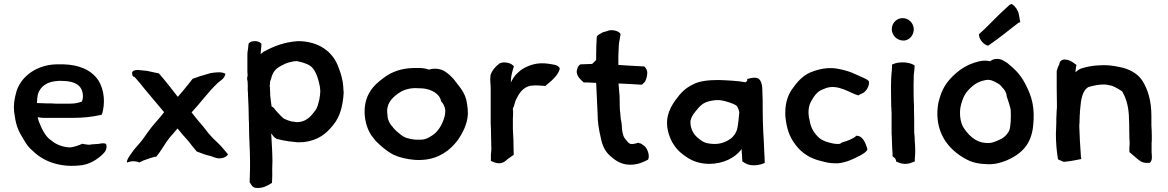

<svg xmlns="http://www.w3.org/2000/svg" viewBox="-20 -805 5735 943"><path d="M52 -239C55 -215 61 -188 71 -166C74 -159 77 -154 80 -147H81V-146C98 -117 114 -85 141 -64C193 -12 278 21 384 6C423 0 459 -23 483 -46C489 -52 496 -59 500 -68C505 -82 504 -92 500 -99C494 -101 486 -102 479 -101C463 -97 453 -98 432 -96H431C418 -93 413 -94 399 -96L384 -99C368 -91 339 -81 320 -81C285 -83 250 -98 230 -117H229C202 -136 184 -174 171 -208C169 -214 167 -220 165 -229H168C178 -228 183 -226 195 -226H336C387 -226 435 -231 477 -241L480 -242L481 -244C497 -296 494 -363 462 -412C427 -463 366 -487 292 -489H255C166 -486 89 -437 62 -360C60 -351 57 -342 55 -333L52 -318C47 -294 47 -262 52 -239ZM161 -299C161 -300 162 -303 162 -304V-306C162 -315 163 -327 165 -335V-336C165 -339 166 -341 167 -345C179 -380 209 -401 250 -406C256 -407 260 -407 270 -408H275C316 -408 350 -402 369 -382C388 -364 392 -327 382 -306C365 -300 348 -296 326 -296H258C250 -296 244 -296 236 -297H215C197 -297 180 -299 161 -299Z M603 -9 606 -7C623 -15 647 -15 664 -7L685 -17C701 -23 722 -30 740 -35H747C772 -64 791 -102 813 -129C826 -144 838 -157 851 -173L852 -174C869 -153 888 -130 907 -110C920 -93 933 -76 947 -60H949C969 -52 990 -44 1013 -39C1022 -36 1028 -34 1036 -31C1063 -21 1092 -32 1100 -47L1098 -49C1083 -67 1068 -86 1050 -103C1033 -118 1020 -132 1005 -149L987 -172C981 -179 977 -186 969 -194C952 -213 938 -231 921 -253C965 -300 1004 -355 1049 -397C1060 -408 1083 -418 1087 -442L1085 -444C1065 -454 1035 -449 1014 -446L994 -440C972 -434 950 -427 929 -419H927C912 -400 898 -382 882 -363L854 -330L852 -331C822 -369 792 -409 760 -445H757C740 -449 721 -453 702 -457L671 -460C655 -463 635 -462 629 -450V-448C629 -445 628 -427 641 -427C658 -408 675 -388 692 -366L718 -335C740 -309 764 -280 786 -254C763 -223 732 -193 709 -160C696 -143 680 -117 666 -102L645 -78C637 -69 630 -59 624 -50C616 -39 605 -25 603 -9Z M1195 -449C1196 -446 1196 -442 1196 -437V-432C1193 -425 1193 -415 1196 -406C1196 -398 1197 -391 1197 -382C1197 -375 1196 -365 1197 -358C1198 -353 1198 -346 1198 -338C1198 -337 1198 -340 1198 -338C1200 -298 1202 -256 1202 -215V-214C1203 -205 1203 -195 1203 -184C1203 -127 1208 -70 1208 -14V25C1208 48 1206 67 1206 88V90C1213 97 1217 118 1240 118C1272 121 1299 104 1316 93V90C1317 68 1318 48 1317 25C1317 13 1318 -1 1318 -14C1318 -61 1314 -105 1312 -150C1318 -143 1324 -131 1337 -124V-123H1338C1358 -118 1376 -114 1397 -111C1411 -109 1429 -108 1443 -106H1444C1452 -106 1460 -107 1465 -107H1472C1543 -116 1583 -148 1618 -193C1650 -232 1664 -285 1668 -350C1668 -350 1668 -351 1668 -351C1668 -355 1667 -357 1667 -359C1667 -366 1666 -373 1666 -378V-379C1664 -412 1654 -445 1644 -470C1618 -550 1546 -603 1443 -603C1375 -598 1325 -578 1279 -553C1279 -553 1278 -553 1278 -553C1272 -549 1268 -546 1261 -540C1261 -540 1260 -541 1260 -543C1261 -556 1264 -574 1264 -590L1263 -591C1251 -606 1215 -608 1202 -592L1201 -591V-590C1200 -583 1199 -576 1199 -571C1198 -561 1195 -550 1195 -538ZM1305 -381V-386C1306 -388 1306 -394 1306 -397C1306 -401 1306 -404 1307 -406C1312 -417 1314 -431 1319 -441C1331 -469 1356 -480 1383 -493C1395 -498 1409 -501 1424 -504H1430C1432 -505 1434 -505 1437 -505C1439 -505 1442 -504 1446 -503C1474 -497 1502 -488 1517 -469C1536 -445 1545 -411 1552 -375C1552 -371 1552 -366 1553 -361V-353C1553 -347 1550 -323 1549 -320V-319C1542 -292 1539 -273 1524 -257C1505 -230 1480 -206 1440 -205C1432 -205 1424 -208 1414 -208C1402 -211 1389 -215 1377 -221C1371 -224 1367 -229 1360 -235C1351 -246 1338 -257 1330 -268C1327 -273 1322 -279 1314 -282C1311 -300 1309 -320 1307 -338C1307 -347 1307 -356 1306 -366C1306 -370 1306 -375 1305 -381Z M1798 -356C1756 -292 1766 -197 1804 -140C1807 -136 1817 -123 1823 -116C1823 -116 1823 -115 1823 -115C1848 -90 1878 -63 1913 -45C1943 -31 1979 -23 2015 -20C2017 -20 2014 -20 2015 -20C2023 -20 2028 -19 2036 -19C2044 -19 2051 -20 2058 -20C2058 -20 2056 -20 2058 -20C2134 -25 2190 -66 2227 -115C2253 -152 2275 -195 2278 -244C2278 -246 2278 -243 2278 -244C2278 -260 2277 -277 2274 -294C2267 -353 2233 -381 2207 -418C2195 -431 2182 -443 2167 -453C2143 -469 2112 -471 2087 -463C2075 -467 2061 -471 2042 -471H2012C1953 -470 1904 -453 1865 -423C1838 -403 1815 -384 1798 -356ZM1883 -241V-242C1875 -293 1902 -321 1934 -345C1955 -360 1981 -371 2014 -372H2025C2035 -372 2044 -371 2054 -371C2098 -368 2140 -344 2146 -309V-308C2157 -297 2165 -282 2167 -264C2167 -249 2165 -235 2161 -224C2150 -189 2130 -157 2103 -140C2086 -129 2070 -119 2046 -119H2020C1990 -122 1968 -128 1949 -143C1933 -155 1923 -164 1910 -179V-180C1896 -194 1883 -216 1883 -241Z M2389 -435C2386 -409 2390 -392 2390 -372V-200C2391 -177 2392 -156 2392 -132C2392 -114 2393 -96 2393 -80C2394 -70 2392 -56 2391 -45V-15C2401 -10 2415 -3 2431 -3C2443 -3 2455 -8 2462 -14L2474 -24C2484 -30 2493 -39 2503 -44V-47C2503 -63 2502 -81 2502 -97C2502 -108 2502 -120 2501 -130C2501 -145 2499 -156 2499 -170V-222C2500 -236 2500 -247 2500 -257V-259C2499 -261 2499 -264 2499 -267C2499 -268 2500 -269 2499 -272C2507 -286 2509 -308 2517 -321V-322H2518C2530 -348 2550 -377 2586 -384C2619 -388 2644 -383 2656 -383H2658L2660 -384C2672 -396 2688 -406 2699 -419C2712 -432 2723 -446 2729 -465V-468C2725 -488 2689 -489 2673 -492C2620 -500 2578 -486 2543 -464C2530 -455 2512 -438 2504 -426L2498 -417V-416C2495 -411 2492 -407 2489 -400V-403C2489 -432 2497 -457 2504 -479L2502 -481C2493 -494 2459 -505 2434 -494V-493H2433C2414 -479 2397 -460 2389 -436Z M2815 -466C2804 -434 2835 -412 2847 -400H2865C2878 -400 2894 -398 2908 -398C2910 -349 2913 -299 2915 -249C2915 -207 2921 -169 2930 -132C2937 -92 2951 -62 2977 -39C3001 -18 3030 4 3075 4C3114 4 3140 -9 3163 -21C3174 -43 3157 -84 3138 -93L3128 -100H3127C3123 -101 3119 -102 3116 -104H3115C3108 -102 3092 -96 3076 -98C3066 -103 3058 -113 3049 -125C3040 -136 3034 -163 3034 -188C3033 -199 3032 -209 3029 -220L3027 -241C3027 -248 3026 -254 3025 -260L3024 -279C3024 -295 3023 -317 3023 -333V-334C3022 -339 3018 -395 3018 -395C3052 -393 3096 -392 3131 -389H3133L3147 -403C3154 -414 3158 -429 3159 -445C3160 -462 3151 -472 3144 -479H3142C3135 -479 3129 -479 3121 -480H3120C3090 -482 3050 -483 3020 -486H3017V-510C3017 -525 3017 -539 3018 -554C3019 -573 3019 -594 3023 -608L3028 -638C3021 -652 2985 -664 2961 -652L2939 -646V-645C2930 -640 2915 -634 2911 -625V-623C2909 -595 2908 -563 2908 -532V-510C2902 -504 2896 -499 2888 -491C2868 -491 2850 -489 2833 -489H2831C2824 -486 2817 -476 2815 -466Z M3266 -143C3277 -109 3295 -81 3320 -58C3359 -25 3396 -2 3461 0C3532 0 3592 -30 3622 -73C3623 -54 3625 -39 3626 -15V-12L3643 -2C3670 13 3712 7 3736 -5L3735 -35C3734 -48 3734 -61 3733 -72L3732 -98C3732 -112 3730 -130 3729 -152C3727 -198 3726 -217 3726 -264C3726 -304 3726 -331 3724 -367C3724 -382 3721 -399 3713 -411C3700 -431 3669 -422 3650 -417V-409C3647 -405 3645 -403 3642 -401C3605 -408 3546 -411 3509 -412C3463 -412 3415 -408 3383 -390C3346 -372 3325 -351 3298 -314C3263 -266 3243 -213 3266 -143ZM3371 -204C3371 -209 3371 -213 3372 -215C3376 -229 3383 -243 3397 -259C3426 -295 3439 -306 3492 -313C3504 -313 3517 -314 3523 -312C3542 -309 3578 -298 3593 -289C3604 -282 3607 -269 3611 -254C3609 -229 3606 -194 3600 -169C3596 -154 3582 -133 3570 -125C3553 -112 3524 -98 3493 -98H3485C3445 -100 3432 -107 3406 -129C3387 -145 3371 -172 3371 -204Z M3837 -236C3843 -175 3857 -132 3888 -93C3916 -55 3959 -26 4013 -14C4035 -8 4055 -3 4082 -3H4096C4137 -7 4174 -25 4202 -40H4203C4221 -51 4236 -59 4240 -71V-74C4233 -96 4220 -138 4188 -138H4183V-135C4171 -126 4146 -113 4117 -106H4116C4112 -102 4105 -98 4100 -98H4091C4086 -98 4079 -99 4073 -100C4047 -105 4020 -113 4003 -128C3978 -151 3961 -178 3956 -217L3953 -227C3953 -233 3951 -243 3951 -249V-259C3952 -275 3955 -291 3962 -304C3971 -321 3984 -342 3998 -353C4007 -361 4023 -367 4036 -372C4096 -394 4158 -346 4194 -337L4196 -336C4201 -341 4208 -343 4214 -346C4233 -353 4253 -384 4247 -407C4242 -412 4236 -416 4225 -421C4208 -428 4187 -439 4162 -449C4144 -456 4118 -463 4096 -467C4057 -475 4013 -469 3975 -455C3931 -441 3901 -410 3877 -376C3853 -347 3837 -304 3837 -255Z M4356 -376C4356 -355 4357 -316 4357 -295C4357 -287 4357 -282 4358 -272C4358 -266 4358 -261 4359 -251V-161C4359 -152 4359 -145 4360 -134C4360 -118 4362 -91 4362 -77C4363 -66 4364 -51 4364 -40V-37L4376 -28C4377 -26 4379 -22 4381 -17V-12C4394 -6 4408 0 4426 0C4446 0 4459 -7 4473 -12V-23C4473 -34 4475 -44 4475 -56V-72C4475 -84 4474 -97 4473 -109L4472 -134V-135C4471 -144 4470 -151 4470 -159V-216C4470 -231 4469 -250 4469 -265V-288C4467 -316 4467 -359 4467 -389C4467 -395 4468 -438 4468 -438C4469 -450 4472 -467 4472 -481V-484L4470 -485C4445 -501 4394 -504 4364 -489L4361 -488V-476C4361 -471 4360 -466 4360 -457C4357 -432 4356 -404 4356 -376ZM4360 -662C4360 -632 4385 -607 4414 -606H4422C4449 -609 4468 -634 4468 -661C4468 -691 4443 -716 4413 -716C4384 -716 4360 -692 4360 -662Z M4700 -38C4741 -11 4773 -1 4822 1C4861 4 4890 -4 4924 -17C4997 -49 5044 -95 5054 -184C5064 -275 5049 -331 5014 -396C4989 -443 4963 -466 4927 -496C4921 -500 4916 -503 4909 -507C4890 -519 4860 -519 4843 -504C4818 -510 4795 -507 4765 -497C4733 -487 4702 -469 4676 -446C4627 -403 4605 -367 4589 -301C4586 -288 4585 -273 4584 -259C4580 -152 4633 -82 4700 -38ZM4700 -291C4713 -336 4723 -352 4754 -380C4771 -395 4788 -403 4805 -408C4829 -415 4843 -415 4865 -404C4884 -393 4890 -392 4900 -379V-378C4912 -367 4923 -352 4924 -335V-334V-333C4926 -330 4947 -263 4944 -263C4946 -240 4945 -181 4936 -162C4922 -137 4905 -124 4876 -113C4856 -105 4846 -101 4823 -103C4769 -105 4731 -147 4709 -184C4700 -201 4694 -228 4695 -255C4695 -266 4697 -279 4700 -291ZM4788 -635C4789 -610 4812 -585 4832 -581H4834L4869 -606C4908 -634 4941 -662 4982 -693L4991 -696L4984 -735C4980 -755 4967 -774 4951 -784L4949 -785H4947C4942 -784 4938 -781 4935 -778L4908 -753C4871 -719 4843 -688 4810 -657L4788 -637Z M5166 -146C5166 -102 5170 -61 5176 -24L5177 -22L5195 -14C5200 -11 5205 -9 5213 -11C5238 -13 5270 -20 5291 -24C5289 -32 5288 -43 5288 -51C5285 -94 5282 -138 5281 -182V-193C5282 -196 5282 -202 5282 -206C5282 -217 5283 -228 5283 -239C5283 -242 5283 -243 5284 -245V-258C5284 -260 5285 -263 5285 -267C5289 -315 5295 -361 5327 -378C5350 -384 5373 -390 5401 -390C5411 -390 5417 -389 5425 -387L5440 -384C5449 -382 5500 -355 5494 -351C5513 -319 5525 -273 5525 -217C5526 -207 5526 -197 5526 -188C5526 -166 5527 -145 5527 -124V-123C5528 -116 5528 -110 5528 -103C5528 -96 5528 -90 5527 -83V-58L5560 -30C5573 -19 5589 -3 5616 -5H5627C5642 -20 5637 -38 5636 -57V-103C5637 -109 5637 -116 5637 -122V-138C5637 -156 5636 -173 5635 -191V-236C5635 -307 5619 -364 5591 -408C5570 -440 5538 -460 5496 -472C5469 -478 5438 -485 5402 -485C5393 -485 5385 -484 5377 -484C5347 -483 5318 -477 5295 -470C5282 -467 5272 -459 5262 -450C5263 -463 5264 -476 5267 -486C5254 -495 5238 -510 5216 -512C5196 -516 5184 -503 5183 -492V-490C5178 -481 5173 -469 5170 -457V-371C5170 -344 5171 -320 5171 -293V-274L5170 -265C5170 -251 5168 -236 5168 -221V-201C5168 -183 5166 -164 5166 -146Z"/></svg>

Font: Hussar Pisanka
Style: Sbd
Weight: 600
Designer: Robert Jablonski
Foundry: Cannot Into Space Fonts
Version: Version 1.070